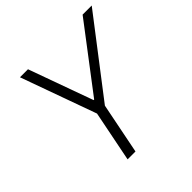

<svg xmlns="http://www.w3.org/2000/svg" viewBox="-182 -849 999 999"><g transform="rotate(-45 317.5 -349.0)"><path d="M259 0H201L257 -281L107 -698H166L294 -343H298L568 -698H635L315 -281Z"/></g></svg>

Font: IBM Plex Sans Light
Style: Italic
Weight: 300
Italic angle: -11.31°
Designer: Mike Abbink, Paul van der Laan, Pieter van Rosmalen
Foundry: Bold Monday
Version: Version 3.0